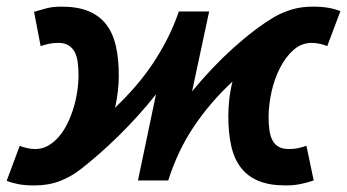

<svg xmlns="http://www.w3.org/2000/svg" viewBox="-50 -547 1052 582"><path d="M900.9 0Q890.6 3.4 881.1 6.1Q871.6 8.8 861.8 10.7Q852.1 12.7 840.8 13.9Q829.6 15.1 815.9 15.1Q767.1 15.1 733.9 1.5Q700.7 -12.2 680.2 -38.8Q659.7 -65.4 650.9 -104.7Q642.1 -144 642.1 -194.8Q642.1 -219.2 645 -246.1Q647.9 -272.9 654.8 -299.8Q587.4 -237.3 537.8 -163.6Q488.3 -89.8 460 0H368.2L422.9 -261.2Q396.5 -227.5 367.4 -195.6Q338.4 -163.6 308.8 -134.5Q279.3 -105.5 250.2 -80.1Q221.2 -54.7 194.8 -34.2Q167 -12.2 132.3 1.5Q97.7 15.1 54.2 15.1Q26.4 15.1 6.8 11.5Q-12.7 7.8 -29.8 1L9.8 -105Q19 -101.1 32 -98.1Q44.9 -95.2 57.1 -95.2Q77.6 -95.2 95.5 -105.2Q113.3 -115.2 127.9 -132.1Q142.6 -148.9 153.8 -171.4Q165 -193.8 172.6 -218.8Q180.2 -243.7 184.1 -269.5Q188 -295.4 188 -319.8Q188 -342.3 185.3 -360.4Q182.6 -378.4 175.5 -390.9Q168.5 -403.3 156.5 -410.2Q144.5 -417 126 -417Q111.8 -417 98.9 -414.3Q85.9 -411.6 73.2 -407.2L53.2 -511.2Q68.8 -515.6 88.6 -521.2Q108.4 -526.9 136.2 -526.9Q185.1 -526.9 218.3 -513.2Q251.5 -499.5 272 -472.9Q292.5 -446.3 301.3 -407.2Q310.1 -368.2 310.1 -316.9Q310.1 -272 298.8 -220.2Q331.1 -251.5 359.4 -283.9Q387.7 -316.4 411.9 -352.3Q436 -388.2 456.3 -427.7Q476.6 -467.3 492.2 -512.2H584L532.2 -270Q561.5 -305.7 593 -338.9Q624.5 -372.1 656.7 -401.1Q689 -430.2 720.5 -454.1Q752 -478 780.8 -495.1Q805.2 -509.3 834.2 -518.1Q863.3 -526.9 897.9 -526.9Q925.8 -526.9 945.3 -523.4Q964.8 -520 981.9 -513.2L941.9 -407.2Q933.1 -411.1 920.2 -414.1Q907.2 -417 895 -417Q863.8 -417 839.6 -395.5Q815.4 -374 798.6 -340.8Q781.7 -307.6 772.9 -268.1Q764.2 -228.5 764.2 -191.9Q764.2 -169.4 766.8 -151.4Q769.5 -133.3 776.4 -120.8Q783.2 -108.4 795.2 -101.8Q807.1 -95.2 826.2 -95.2Q840.3 -95.2 853.3 -97.9Q866.2 -100.6 878.9 -105Z"/></svg>

Font: Lorenzo Sans
Style: Bold Italic
Weight: 700
Italic angle: -12°
Foundry: Intel Corporation
Version: Version 1.00; ttfautohint (v1.5)